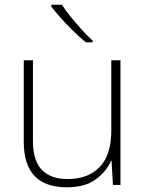

<svg xmlns="http://www.w3.org/2000/svg" viewBox="-20 -786 622 816"><path d="M492 -530V0H460L454 -103H452Q433 -58 387.5 -24Q342 10 264 10Q81 10 81 -183V-530H120V-187Q120 -103 158 -64Q196 -25 267 -25Q354 -25 403.5 -76Q453 -127 453 -232V-530ZM243 -766Q257 -744 279.5 -716Q302 -688 327 -660.5Q352 -633 374 -613V-606H345Q319 -627 291 -654.5Q263 -682 238.5 -709.5Q214 -737 198 -758V-766Z"/></svg>

Font: Noto Sans Lao UI ExtLt
Style: Regular
Weight: 200
Designer: Monotype Design Team
Foundry: Monotype Imaging Inc.
Version: Version 2.000; ttfautohint (v1.8.4.7-5d5b)